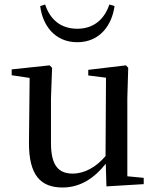

<svg xmlns="http://www.w3.org/2000/svg" viewBox="-20 -820 700 855"><path d="M159 -793C169 -710 222 -632 324 -632C426 -632 479 -710 490 -793L467 -800C446 -737 400 -692 324 -692C248 -692 202 -736 181 -800ZM454 10 620 0V-28L547 -35V-383L551 -518L541 -529L373 -509V-484L452 -474L450 -125C408 -76 357 -47 304 -47C242 -47 207 -81 207 -183V-383L212 -518L201 -529L32 -511V-485L112 -473L109 -186C108 -37 163 15 259 15C337 15 401 -27 451 -91Z"/></svg>

Font: Source Han Serif CN Medium
Style: Regular
Weight: 500
Designer: Ryoko NISHIZUKA 西塚涼子 (kana & ideographs); Frank Grießhammer (Latin, Greek & Cyrillic); Wenlong ZHANG 张文龙 (bopomofo); San
Foundry: Adobe
Version: Version 2.002;hotconv 1.1.0;makeotfexe 2.6.0